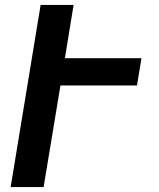

<svg xmlns="http://www.w3.org/2000/svg" viewBox="-20 -755 640 775"><path d="M23 0 144 -735H277L242 -520H551L533 -410H224L156 0Z"/></svg>

Font: Iosevka Extrabold Extended
Style: Italic
Weight: 800
Width: 7
Italic angle: -9°
Monospace: yes
Designer: Belleve Invis
Foundry: Belleve Invis
Version: Version 32.5.0; ttfautohint (v1.8.4)